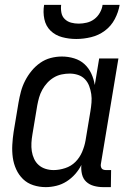

<svg xmlns="http://www.w3.org/2000/svg" viewBox="-20 -760 540 788"><path d="M168 8Q141 8 116.5 0Q92 -8 74.5 -25Q57 -42 46.5 -65Q36 -88 32.5 -113.5Q29 -139 30.5 -166Q32 -193 36 -219L56 -339Q60 -362 66 -384.5Q72 -407 83 -428.5Q94 -450 109.5 -469Q125 -488 145 -502Q165 -516 188 -522Q211 -528 234 -528Q260 -528 284.5 -520.5Q309 -513 326.5 -497Q344 -481 354.5 -458.5Q365 -436 369 -411L387 -520H466L394 -87Q393 -82 394 -77Q395 -72 397.5 -68.5Q400 -65 405 -63.5Q410 -62 415 -62H436L435 8H403Q384 8 365.5 3Q347 -2 334 -14Q321 -26 316.5 -45Q312 -64 314 -83Q304 -63 288.5 -45.5Q273 -28 253.5 -15.5Q234 -3 211.5 2.5Q189 8 168 8ZM200 -62Q223 -62 247.5 -70Q272 -78 289.5 -95.5Q307 -113 317 -136.5Q327 -160 331 -183L351 -303Q354 -321 355.5 -339Q357 -357 354.5 -374Q352 -391 346 -407Q340 -423 328.5 -435Q317 -447 300.5 -452.5Q284 -458 266 -458Q250 -458 233 -454.5Q216 -451 201 -442Q186 -433 174 -420Q162 -407 153.5 -391.5Q145 -376 140.5 -360Q136 -344 133 -328L113 -208Q110 -191 109 -173.5Q108 -156 110.5 -139.5Q113 -123 120 -108Q127 -93 139 -82.5Q151 -72 167 -67Q183 -62 200 -62ZM293 -600Q263 -600 235 -607.5Q207 -615 187.5 -634Q168 -653 162 -681.5Q156 -710 161 -740H231Q229 -724 232 -708Q235 -692 246 -681.5Q257 -671 272 -667Q287 -663 303 -663Q319 -663 336 -667Q353 -671 367 -681.5Q381 -692 390 -708Q399 -724 401 -740H471Q466 -710 451 -681.5Q436 -653 410.5 -634Q385 -615 354 -607.5Q323 -600 293 -600Z"/></svg>

Font: Iosevka Term Curly
Style: Italic
Weight: 400
Italic angle: -9°
Designer: Belleve Invis
Foundry: Belleve Invis
Version: Version 32.3.0